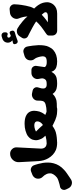

<svg xmlns="http://www.w3.org/2000/svg" viewBox="730 -1472 931 2430"><g transform="rotate(-90 1195.0 -257.5)"><path d="M318.3 -291.2C312.8 -307.7 302.2 -319.7 286.4 -327.1C270.7 -334.5 254.7 -335.1 238.5 -328.8L200.1 -313.8C190.1 -310 181.2 -304.5 173.3 -297.4C155.9 -281.6 147.4 -261.8 147.9 -238.3C148.4 -214.7 157.4 -194.8 174.9 -178.6C186.7 -167.7 197.1 -152.7 206.1 -133.9C215.2 -115 217.7 -93.7 213.7 -70.1C210.9 -62.3 207.2 -54.4 202.7 -46.4C194 -31.1 180.7 -16.4 162.9 -2.2C155 4.1 141.7 10.5 123 17C104.2 23.4 88.4 28.2 75.4 31.2C62.5 34.3 52 36.5 44 38C39.2 38.8 35 40.3 31.6 42.3C19.8 49.4 11.9 59.6 7.9 72.8C3.9 86 5 99 11 111.7L26.9 144.3C36.7 164.3 52.2 177.7 73.5 184.4C94.7 191.1 115.1 189 134.6 178.2L160.2 161.7C177.2 150.7 195.8 138.1 215.9 123.9C235.9 109.7 249 99.3 255 92.8C257.9 90.3 259.4 89.1 259.4 89C281.3 69.5 299.1 48.6 312.7 26.4C326.2 4.2 336 -18.5 342 -41.7C342.4 -43.2 342.9 -45.3 343.6 -48.1C349.1 -67.8 351.9 -89.9 352.1 -114.3C352.2 -138.8 350.7 -160.3 347.8 -179C344.8 -197.7 340.7 -216.8 335.4 -236.4C330.2 -256 326.4 -269.1 324 -275.7C321.7 -282.3 319.8 -287.4 318.3 -291.2Z M509.6 -16C509.8 -15.9 510 -15.8 510.3 -15.6C510.6 -15.5 510.9 -15.4 511 -15.3C537.4 -4.6 568.8 0.7 605.4 0.7C625.7 0.7 642.7 -5.4 656.3 -17.7C669.8 -29.9 676.6 -45.7 676.6 -65C676.6 -88 670.1 -104.7 657.1 -115.1C644 -125.6 628.3 -130.8 610.1 -130.8C594.4 -130.8 580.3 -132.9 567.8 -137C555.3 -141.2 545.5 -149.3 538.4 -161.3C536 -165.5 533.9 -170.4 532.2 -176C529.4 -185.5 528.2 -196.2 528.8 -208L544.5 -510.1C545.7 -533 538.4 -552.8 522.6 -569.4C506.8 -586.1 487.4 -594.4 464.5 -594.4C433.6 -594.4 407.6 -583.2 386.4 -560.8C365.2 -538.4 355.5 -511.8 357.1 -481L370.6 -235.2C373.2 -189.5 385 -148.2 406.2 -111.5C431.9 -66.9 466.4 -35.1 509.6 -16Z M1075.9 -114.2C1062.9 -124.7 1047.2 -129.9 1029 -129.9C1013.3 -129.9 999.2 -132 986.7 -136.2C971.6 -141.2 961.1 -145.6 955.2 -149.3C966.3 -162.9 975.7 -176.7 983.5 -190.9C994.9 -212 1001.9 -233.8 1004.5 -256.3C1006.5 -267 1007.5 -277.7 1007.5 -288.4C1007.5 -313.5 1001.8 -335.1 990.3 -353.4C978.8 -371.7 961 -385.9 936.7 -396.1C912.4 -406.3 881 -411.3 842.4 -411.3C811.1 -411.3 782 -407.4 755.1 -399.6C724 -390.6 700.7 -380 685.4 -367.9C655.9 -344.7 639.8 -317.7 637 -286.9C633.1 -268.3 634.7 -248.4 642 -227.3C649.3 -206.1 655.7 -191.8 661.1 -184.3C666.5 -176.8 671.2 -171 675 -166.7C680 -161.4 685.8 -155.2 692.3 -148C686.7 -146 681.2 -144.3 675.9 -142.9C651.5 -136.1 623.9 -132.3 593.1 -131.7L574.5 -0.4C581.3 -0.4 586.5 -0.4 590.2 -0.4C604.4 -0.4 616.8 -0.6 627.3 -1C627.7 -1 628.7 -1 630.6 -1C632.4 -1.1 633.8 -1.1 634.8 -1.2C635 -1.2 635.4 -1.2 635.9 -1.2C636.4 -1.3 636.8 -1.3 637 -1.3C659 -2.4 681.3 -4.9 703.7 -9C727.9 -13.3 748 -19.3 763.8 -26.8C779.7 -34.4 797.1 -44.9 816.2 -58.5C829.9 -52.1 840.4 -47 847.6 -43.2C877 -27.6 906 -15.9 934.5 -8.1C954.3 -2.7 975.1 0.1 996.9 0.5C1005.9 1.2 1015 1.6 1024.2 1.6C1044.6 1.6 1061.5 -4.5 1075.1 -16.8C1088.7 -29.1 1095.5 -44.8 1095.5 -64.2C1095.5 -87.1 1089 -103.8 1075.9 -114.2ZM770.5 -279C779.7 -282.1 788.7 -284.5 797.5 -286C806.4 -287.6 814 -288.4 820.2 -288.4C834.3 -288.4 845.1 -286.6 852.7 -282.9C860.3 -279.3 865.7 -274.6 868.8 -268.8C871.9 -263.1 873.5 -256.8 873.5 -250C873.5 -236.5 869.4 -223.6 861.3 -211.3C853.5 -199.4 842.3 -188.7 827.5 -179C824.9 -182.1 822.2 -185.3 819.5 -188.6C809 -200.9 797.5 -213.6 785 -226.5C772.4 -239.7 758.8 -253.3 744.3 -267.3C752.6 -271.9 761.4 -275.9 770.5 -279Z M1819.9 -379.7C1816 -396.6 1806.5 -409.5 1791.5 -418.4C1776.5 -427.2 1760.7 -429.3 1743.9 -424.5L1704.3 -413.2C1694 -410.2 1684.6 -405.6 1676.1 -399.3C1657.3 -385.4 1647.1 -366.5 1645.4 -342.7C1643.7 -318.9 1650.8 -298.3 1666.7 -280.8C1672.8 -274 1678.9 -261.3 1684.9 -242.8C1690.9 -224.3 1694.9 -205.6 1696.8 -186.8C1696.8 -186.7 1696.9 -186.4 1696.9 -186C1697.1 -172.6 1694.9 -161.7 1690.2 -153.4C1685.8 -145.6 1678.4 -139.8 1667.9 -136.2C1657.5 -132.5 1643.2 -130.7 1624.9 -130.7C1608.2 -130.7 1594.8 -132.5 1585 -136.2C1575 -139.9 1568 -144.9 1563.8 -151.5C1562.6 -153.3 1561.5 -155.5 1560.5 -157.9L1575.5 -263.5C1576.2 -268.2 1576.3 -272.3 1576 -275.8C1574.8 -289.4 1569.1 -301 1558.9 -310.4C1548.7 -319.9 1536.6 -324.6 1522.7 -324.6H1486.4C1467.7 -324.6 1451.2 -318.6 1436.9 -306.8C1422.6 -294.9 1413.7 -280 1410.2 -262.1C1408.4 -253.3 1408.6 -243.6 1410.8 -232.7L1416.7 -202.2C1419.2 -189.6 1418.1 -177.9 1413.5 -167C1412 -163.4 1410.4 -160.2 1408.8 -157.3C1402.5 -146.4 1394.3 -139.3 1384.1 -136.2C1374 -133.1 1360.5 -131.5 1343.8 -131.5C1336.4 -131.5 1329.8 -131.9 1323.8 -132.8C1314.9 -134.1 1307.2 -137.9 1300.8 -144.2C1294.4 -150.5 1290.7 -158 1289.8 -166.9C1287.7 -186.3 1292 -210.4 1302.5 -239.1C1304.6 -244.6 1305.7 -249.8 1305.9 -254.7C1306.6 -267.6 1302.9 -279.4 1294.9 -289.8C1286.8 -300.3 1276.3 -306.9 1263.3 -309.6L1227.8 -317C1210.3 -320.6 1193.7 -318.5 1177.9 -310.7C1162.2 -302.9 1150.4 -291.3 1142.6 -275.8C1137.5 -265.8 1135.3 -254.6 1135.9 -242.1C1136.8 -220.9 1135.5 -202.5 1132 -187.1C1127.4 -167.5 1115.4 -154.5 1095.9 -148.1C1091.9 -146.7 1087.7 -145.5 1083.5 -144.3C1059.1 -137.5 1031.4 -133.8 1000.6 -133.1L982 -1.8C1008.1 -1.8 1028.2 -2.1 1042.3 -2.6C1088.4 -2.6 1119 -4.2 1134 -7.4C1159.6 -12.9 1182.6 -23.6 1202.9 -39.5C1209 -44.2 1214.9 -49.9 1220.7 -56.6C1225.7 -48.8 1231 -42.1 1236.6 -36.8C1252.7 -21.1 1270.7 -10.9 1290.6 -6.2C1310.4 -1.5 1330.5 0.8 1350.9 0.8C1376.9 0.8 1400.3 -1.4 1421 -5.8C1441.5 -10.3 1459.8 -20.6 1475.8 -36.8C1484.4 -45.5 1492.4 -57.3 1499.9 -72C1503.9 -61.4 1508.5 -52.3 1513.7 -44.6C1525.2 -27.9 1540.7 -16.2 1560.3 -9.4C1579.9 -2.6 1603.8 0.8 1632 0.8C1661.2 0.8 1687.9 -3.2 1712.2 -11.3C1736.4 -19.4 1757.3 -31.1 1774.8 -46.6C1792.3 -62 1805.9 -80.9 1815.7 -103.3C1824.6 -119 1830.7 -139.6 1834.1 -165C1837.5 -190.4 1838.8 -214.2 1838 -236.3C1837.2 -258.5 1835.1 -282.1 1831.9 -307.2C1828.6 -332.3 1826.1 -349.4 1824.3 -358.4C1822.6 -367.3 1821.1 -374.4 1819.9 -379.7Z M2373.7 -179.5C2368.5 -198.3 2358.6 -218.5 2343.9 -240.1C2333.4 -255.6 2319.3 -272.2 2301.7 -290.1C2303.2 -293.1 2304.6 -296.1 2306 -299C2318.6 -319.3 2329 -351.4 2337.4 -395.4C2345.7 -439.4 2350.7 -471.7 2352.2 -492.4C2353.8 -513.2 2354.8 -530.1 2355.4 -543.2C2354.6 -560.4 2347.8 -574.7 2334.8 -585.9C2321.9 -597.2 2306.8 -602.1 2289.7 -600.5L2249.2 -596.6C2227.8 -594.6 2209.7 -585.9 2194.9 -570.5C2180.1 -555.2 2172 -537 2170.5 -516.1C2169.9 -506.5 2171.4 -497.1 2175.2 -487.8C2192.2 -445.7 2200.8 -408.1 2200.9 -375.2L2200.7 -375.2C2186.3 -393.9 2166.6 -413.7 2141.5 -434.6C2116.4 -455.5 2098.4 -469.6 2087.4 -477C2076.3 -484.4 2067.4 -490.2 2060.5 -494.3C2042.8 -507.4 2023.1 -512 2001.5 -508.1C1979.8 -504.2 1962.9 -493 1950.9 -474.6L1931.3 -444.7C1923 -432 1920.5 -418.3 1924 -403.6C1927.5 -388.8 1935.8 -377.6 1948.8 -370L1983.3 -352.8C2006.3 -341.3 2033 -327.2 2063.5 -310.5C2093.9 -293.7 2116.5 -280.1 2131.3 -269.7C2133.6 -268 2136 -266.2 2138.5 -264.4C2131.9 -256.9 2125.4 -250 2119 -243.6C2103.8 -228.5 2086.1 -212.9 2065.7 -196.9C2051.8 -186.3 2037.8 -176.1 2023.5 -166.2C2009.3 -156.3 1998.9 -149.1 1992.3 -144.8C1985.7 -140.4 1979.5 -135.7 1973.6 -130.8C1967.7 -125.8 1963.9 -121.3 1962.1 -117.2C1960.3 -113.1 1959.4 -108 1959.4 -102V-66.2C1959.4 -44.3 1966 -27.3 1979.1 -15.2C1992.2 -3.1 2009.8 2.4 2031.9 1.2L2191.2 1H2237.6C2263.9 1 2286.2 -3.1 2304.5 -11.3C2322.7 -19.6 2337.6 -30.1 2348.9 -43C2360.2 -55.9 2368.5 -69.6 2373.6 -84C2378.8 -98.4 2381.3 -112.1 2381.3 -125C2381.3 -142.4 2378.8 -160.6 2373.7 -179.5ZM2249.6 -131.1C2246.2 -126.5 2239.9 -122.9 2230.7 -120.3C2221.4 -117.7 2208 -116.5 2190.5 -116.5H2127.1C2149.8 -131.9 2170.5 -147.6 2189.3 -163.6C2200.7 -173.3 2211.8 -183.4 2222.8 -194.1C2225.9 -191 2228.5 -188.3 2230.7 -186C2246.6 -169 2254.6 -156.1 2254.6 -147.4C2254.6 -141.2 2252.9 -135.8 2249.6 -131.1ZM2021.3 -558.5C2022.3 -563.7 2021.9 -568.9 2020.1 -574L2015.5 -587C2013.5 -592.6 2009.8 -596.5 2004.4 -598.9C1999.1 -601.3 1993.7 -601.4 1988.2 -599.1L1965.1 -588.9C1962 -587.7 1959.6 -586.9 1958 -586.3C1953.4 -587.3 1949.5 -588.8 1946.5 -590.7C1941.8 -593.5 1938.4 -596.9 1936.3 -601C1934.2 -605.1 1933.1 -609.2 1933.1 -613.4V-613.5C1933.2 -621.3 1937 -626.5 1944.6 -629.1C1952.3 -631.8 1959.8 -631.3 1967 -627.7C1977.7 -622.4 1986.7 -624.1 1994 -632.8C1997.9 -637.3 1999.9 -642.6 2000 -648.5L2000.4 -665.7C2000.7 -676.2 1997 -685.2 1989.5 -692.6C1982.1 -700 1973.1 -703.6 1962.5 -703.2L1945.3 -700.5C1896.9 -689.8 1871.7 -665.7 1869.9 -628.4C1869.6 -625.7 1869.5 -623.3 1869.5 -621.2C1869.5 -615.8 1870.2 -610.5 1871.6 -605.5C1873.3 -599.2 1875.9 -593.3 1879.1 -587.9C1882.1 -583 1885.5 -578.5 1889.5 -574.6C1892.6 -571.4 1896 -568.7 1899.5 -566.4C1897.3 -565.7 1895.1 -565 1892.9 -564.3L1866 -558.5C1860.3 -557.1 1856 -553.9 1853.1 -548.7C1850.2 -543.6 1849.6 -538.3 1851.3 -532.6L1855.3 -519.4C1857.8 -511.2 1862.9 -505.2 1870.5 -501.4C1878.2 -497.6 1886 -497.1 1894 -500.1L1939.2 -516.6C1944.7 -518.4 1948.3 -519.6 1950 -520.2C1950.6 -520.4 1951.4 -520.7 1952.6 -521.1C1953.8 -521.5 1954.6 -521.8 1955.2 -522L2000.5 -535.4C2007.2 -537.4 2012.6 -541.3 2016.5 -547.1C2019.4 -550.4 2021 -554.1 2021.3 -558.5Z"/></g></svg>

Font: Qalbi
Style: Regular
Weight: 400
Version: Version 001.000